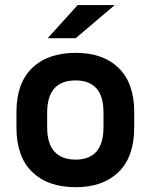

<svg xmlns="http://www.w3.org/2000/svg" viewBox="-20 -741 602 769"><path d="M45.9 -230.5V-292Q45.9 -408.2 108.9 -468.8Q171.9 -529.3 283.2 -529.3Q393.6 -529.3 455.6 -468.3Q517.6 -407.2 517.6 -292V-230.5Q517.6 -113.3 455.1 -52.2Q392.6 8.8 283.2 8.8Q171.9 8.8 108.9 -52.2Q45.9 -113.3 45.9 -230.5ZM394.5 -231.4V-290Q394.5 -356.4 365.7 -387.7Q336.9 -418.9 283.2 -418.9Q168.9 -418.9 168.9 -290V-231.4Q168.9 -102.5 283.2 -101.6Q394.5 -102.5 394.5 -231.4ZM291 -720.7H439.5L283.2 -587.9H170.9Z"/></svg>

Font: Altinn-DIN Exp
Style: DINExp-Bold
Weight: 700
Width: 7
Designer: Charles Nix
Foundry: Altinn
Version: Version 2.00